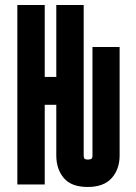

<svg xmlns="http://www.w3.org/2000/svg" viewBox="-20 -734 540 764"><path d="M329 10Q264 10 234 -25.5Q204 -61 204 -115V-317H158V0H49V-714H158V-428H204V-714H313V-115Q313 -105 317 -102Q321 -99 329 -99Q339 -99 343.5 -102Q348 -105 348 -115V-547H456V-115Q456 -61 424.5 -25.5Q393 10 329 10Z"/></svg>

Font: Noto Sans Mono ExtraCondensed
Style: Bold
Weight: 700
Width: 2
Designer: Monotype Design Team
Foundry: Monotype Imaging Inc.
Version: Version 2.014